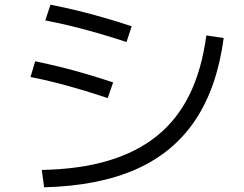

<svg xmlns="http://www.w3.org/2000/svg" viewBox="-20 -778 1040 818"><path d="M158 -54Q319 -57 441.5 -93.5Q564 -130 650.5 -200.5Q737 -271 788.5 -377Q840 -483 859 -627L933 -616Q905 -406 812.5 -267Q720 -128 560 -57Q400 14 168 20ZM439 -360Q376 -381 322 -397Q268 -413 217 -426Q166 -439 110 -450L130 -517Q186 -505 237.5 -492.5Q289 -480 343.5 -464Q398 -448 462 -427ZM519 -599Q455 -620 399.5 -636Q344 -652 289.5 -665.5Q235 -679 173 -691L195 -758Q256 -746 311 -732.5Q366 -719 422 -703Q478 -687 541 -666Z"/></svg>

Font: M PLUS 2 Thin
Style: Regular
Weight: 400
Version: Version 1.001